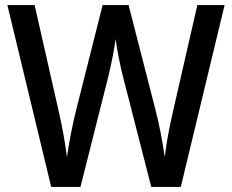

<svg xmlns="http://www.w3.org/2000/svg" viewBox="-20 -734 911 754"><path d="M862 -714H755L659 -295C646 -238 633 -172 627 -117C619 -175 605 -248 590 -305L485 -714H383L280 -306C266 -250 251 -176 243 -117C237 -166 225 -234 211 -295L116 -714H9L181 0H296L405 -432C418 -483 430 -550 434 -581C439 -541 452 -476 463 -433L574 0H690Z"/></svg>

Font: Noto Sans Devanagari SemiCondensed Medium
Style: Regular
Weight: 500
Width: 4
Designer: Jelle Bosma - Monotype Design Team
Foundry: Monotype Imaging Inc.
Version: Version 2.004